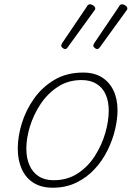

<svg xmlns="http://www.w3.org/2000/svg" viewBox="-20 -858 629 897"><path d="M226 19Q173 19 136.5 -4Q100 -27 81.5 -68.5Q63 -110 63 -164Q63 -220 82 -282Q101 -344 139.5 -398Q178 -452 235 -485.5Q292 -519 368 -519Q420 -519 455.5 -497Q491 -475 510 -435.5Q529 -396 529 -343Q529 -301 517.5 -252.5Q506 -204 482.5 -156Q459 -108 422.5 -68.5Q386 -29 337 -5Q288 19 226 19ZM230 -16Q295 -16 343.5 -48Q392 -80 424 -130.5Q456 -181 472 -237Q488 -293 488 -341Q488 -384 474 -416Q460 -448 431.5 -466Q403 -484 361 -484Q299 -484 251 -453Q203 -422 170 -372.5Q137 -323 120 -267.5Q103 -212 103 -164Q103 -120 117.5 -86.5Q132 -53 160.5 -34.5Q189 -16 230 -16ZM283 -629Q279 -629 272.5 -634Q266 -639 266 -645Q266 -647 267 -650Q268 -653 272 -659L385 -826Q387 -831 391 -834.5Q395 -838 400 -838Q404 -838 410 -835.5Q416 -833 420.5 -828.5Q425 -824 425 -818Q425 -815 423 -812Q421 -809 418 -805L297 -638Q293 -632 290 -630.5Q287 -629 283 -629ZM433 -629Q429 -629 422.5 -634Q416 -639 416 -645Q416 -647 417 -650Q418 -653 422 -659L535 -826Q537 -831 541 -834.5Q545 -838 550 -838Q554 -838 560 -835.5Q566 -833 570.5 -828.5Q575 -824 575 -818Q575 -815 573 -812Q571 -809 568 -805L447 -638Q443 -632 440 -630.5Q437 -629 433 -629Z"/></svg>

Font: Playwrite CO Thin
Style: Regular
Weight: 250
Version: Version 1.002